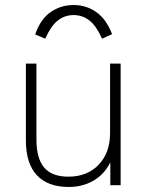

<svg xmlns="http://www.w3.org/2000/svg" viewBox="-20 -737 585 764"><path d="M460 -484V0H419V-91Q396 -44 352.5 -18.5Q309 7 254 7Q170 7 126.5 -40Q83 -87 83 -178V-484H125V-182Q125 -106 156 -70Q187 -34 252 -34Q327 -34 372.5 -81.5Q418 -129 418 -208V-484ZM426 -601 386 -583Q364 -633 336.5 -655Q309 -677 273 -677Q237 -677 209.5 -655Q182 -633 160 -583L120 -600Q141 -661 181.5 -689Q222 -717 273 -717Q323 -717 363 -689Q403 -661 426 -601Z"/></svg>

Font: wassup Sans
Style: Light
Weight: 200
Version: Version 2.001